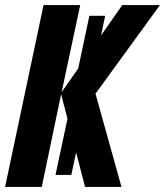

<svg xmlns="http://www.w3.org/2000/svg" viewBox="-23 -734 648 754"><path d="M-3 0 148 -714H292L219 -372L284 -465L328 -672H390L374 -595L457 -714H605L352 -366L454 0H311L276 -135L257 -47H195L242 -268L217 -364L141 0Z"/></svg>

Font: Noto Sans ExtraCondensed ExtraBold
Style: Italic
Weight: 800
Width: 2
Italic angle: -12°
Designer: Monotype Design Team
Foundry: Monotype Imaging Inc.
Version: Version 2.013; ttfautohint (v1.8.4.7-5d5b)